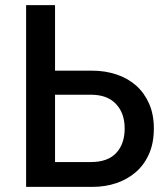

<svg xmlns="http://www.w3.org/2000/svg" viewBox="-20 -730 648 750"><path d="M82 -710H195V-454H339Q391 -454 435.5 -439Q480 -424 512 -395.5Q544 -367 562.5 -325Q581 -283 581 -228Q581 -172 562.5 -129.5Q544 -87 511.5 -58.5Q479 -30 435.5 -15Q392 0 341 0H82ZM195 -97H335Q401 -97 434 -132.5Q467 -168 467 -228Q467 -288 433 -324Q399 -360 335 -360H195Z"/></svg>

Font: Oxford Sans SemiBold
Style: Regular
Weight: 600
Designer: Matt McInerney, Pablo Impallari, Rodrigo Fuenzalida
Foundry: Matt McInerney, Pablo Impallari, Rodrigo Fuenzalida
Version: Version 3.000g; ttfautohint (v1.5) -l 8 -r 28 -G 28 -x 14 -D